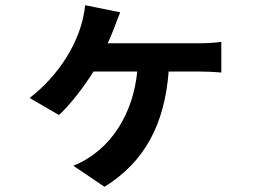

<svg xmlns="http://www.w3.org/2000/svg" viewBox="-20 -619 996 733"><path d="M93 -245 204.9 -180C244 -214.1 300.1 -286.9 337 -345.9H503.9C489 -191.1 408 -46.2 259.9 13.8L378.9 94.1C530.9 0 608 -142 623.9 -345.9H741.1C760.3 -345.9 795.8 -344.8 824.9 -342V-459.2C800.1 -455.3 762.1 -453.8 741.1 -453.8H391C402 -475.9 409.8 -497.9 416.9 -514.9C422.9 -532 430 -550.1 438.9 -572.1L305 -599.1C291.9 -462 201 -327.1 93 -245Z"/></svg>

Font: Karasuma Gothic
Style: Bold
Weight: 700
Designer: Rasmus Andersson / Ryoko Nishizuka
Foundry: Genbu
Version: Version 1.00